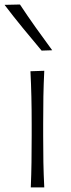

<svg xmlns="http://www.w3.org/2000/svg" viewBox="-37 -820 309 840"><path d="M97.7 0Q100.1 -57.1 100.8 -110.1Q101.6 -163.1 101.6 -226.1V-277.3Q101.6 -342.3 100.3 -396.7Q99.1 -451.2 96.2 -508.3L156.7 -510.3Q153.8 -452.6 152.8 -397.7Q151.9 -342.8 151.9 -277.3V-226.1Q151.9 -163.1 152.8 -110.1Q153.8 -57.1 156.7 0ZM145 -598.6Q103 -648.4 62.3 -698.2Q21.5 -748 -17.1 -798.8L50.3 -800.3Q83.5 -750 118.9 -700.2Q154.3 -650.4 191.4 -600.1Z"/></svg>

Font: Pinar-FD Light
Style: Regular
Weight: 300
Designer: Amin Abedi
Version: Version 2.000